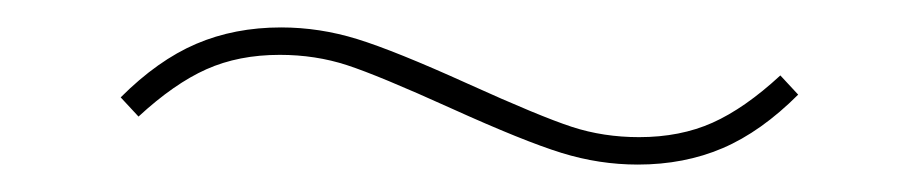

<svg xmlns="http://www.w3.org/2000/svg" viewBox="-20 -390 670 140"><path d="M309 -311Q256 -335 233 -342.5Q210 -350 184 -350Q154 -350 130.5 -339.5Q107 -329 81 -305L68 -319Q95 -346 123 -358Q151 -370 185 -370Q213 -370 240.5 -361.5Q268 -353 321 -329Q374 -305 397 -297.5Q420 -290 446 -290Q476 -290 499.5 -300.5Q523 -311 549 -335L562 -321Q535 -294 507 -282Q479 -270 445 -270Q417 -270 389.5 -278.5Q362 -287 309 -311Z"/></svg>

Font: IBM Plex Sans JP Thin
Style: Regular
Weight: 100
Designer: Mike Abbink; Paul van der Laan; Pieter van Rosmalen; Wujin Sim; Yejin Wi; Jinhee Kim; Boomi Park; Yona Kim; Kichan Ma
Foundry: Sandoll Inc.
Version: Version 1.001